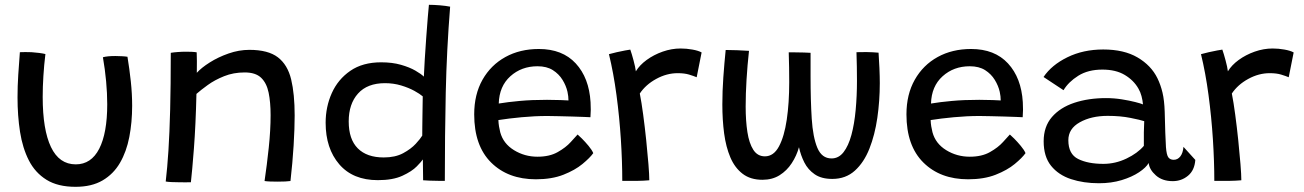

<svg xmlns="http://www.w3.org/2000/svg" viewBox="-20 -732 5282 778"><path d="M397 -500Q414.5 -505 447.5 -505Q459.5 -505 473.8 -504.2Q488 -503.5 496.5 -502Q504.5 -453.5 510 -402.8Q515.5 -352 515.5 -303.5Q515.5 -236.5 504 -177Q492.5 -117.5 466.2 -72.2Q440 -27 395.8 -1Q351.5 25 286 25Q214.5 25 168.5 -3.5Q122.5 -32 97 -82Q71.5 -132 61.2 -197.5Q51 -263 51 -337.5Q51 -382.5 54 -429.2Q57 -476 60.5 -520.5Q69 -521 82.8 -521Q96.5 -521 108 -520.5Q123.5 -519.5 138.8 -517.5Q154 -515.5 164 -513Q158.5 -468 155.8 -424Q153 -380 153 -339Q153 -206.5 186.5 -136.2Q220 -66 287 -66Q349.5 -66 382 -129.2Q414.5 -192.5 414.5 -309.5Q414.5 -354 410 -402.8Q405.5 -451.5 397 -500Z M753.5 6.5Q744 6.5 730.5 6.8Q717 7 703.5 6.5Q690.5 6.5 674.8 5.8Q659 5 651.5 3.5Q658 -52 662.5 -122Q667 -192 669.5 -288Q672 -384 672 -518Q684 -520 700.5 -521.2Q717 -522.5 735 -522.5Q746 -522.5 757.2 -522Q768.5 -521.5 777 -520Q777.5 -512 777.8 -484.8Q778 -457.5 777.5 -437Q796 -457.5 830 -479Q864 -500.5 906 -515.2Q948 -530 990.5 -530Q1066.5 -530 1106 -499.8Q1145.5 -469.5 1159.8 -410.2Q1174 -351 1174 -264Q1174 -212.5 1169.8 -142.5Q1165.5 -72.5 1157 1.5Q1141 4 1105.5 4Q1089.5 4 1075 3.5Q1060.5 3 1052 1.5Q1061.5 -62.5 1069 -133.5Q1076.5 -204.5 1076.5 -265.5Q1076.5 -317.5 1068.5 -356.5Q1060.5 -395.5 1038 -417Q1015.5 -438.5 971.5 -438.5Q926 -438.5 888 -423.2Q850 -408 821.8 -387.5Q793.5 -367 776 -351.5Q773 -225 765.8 -130.8Q758.5 -36.5 753.5 6.5Z M1694.5 -1.5Q1694.5 -10 1694.2 -27Q1694 -44 1693.8 -61Q1693.5 -78 1693.5 -86Q1688.5 -78 1668.8 -57.8Q1649 -37.5 1610.5 -19.8Q1572 -2 1511 -2Q1410 -2 1354.8 -66.2Q1299.5 -130.5 1299.5 -234.5Q1299.5 -299 1324.5 -354.8Q1349.5 -410.5 1399.5 -445Q1449.5 -479.5 1524.5 -479.5Q1569.5 -479.5 1604.5 -469.5Q1639.5 -459.5 1663.2 -445.8Q1687 -432 1697.5 -421.5Q1698.5 -448.5 1701.2 -491.8Q1704 -535 1707.2 -580.8Q1710.5 -626.5 1713.5 -662.8Q1716.5 -699 1718 -712.5Q1738 -712.5 1762.2 -710.5Q1786.5 -708.5 1804 -705Q1790 -529.5 1786.2 -355.8Q1782.5 -182 1782.5 1Q1774.5 1 1757 0.8Q1739.5 0.5 1721.5 0Q1703.5 -0.5 1694.5 -1.5ZM1535 -94Q1581.5 -94 1613.5 -111.2Q1645.5 -128.5 1664.8 -149.5Q1684 -170.5 1691 -182.5Q1691 -194 1691.2 -216Q1691.5 -238 1691.8 -263.2Q1692 -288.5 1692.5 -309.8Q1693 -331 1693 -341.5Q1681.5 -351.5 1658.8 -364Q1636 -376.5 1605.2 -385.8Q1574.5 -395 1540 -395Q1468.5 -395 1430.8 -353Q1393 -311 1393 -240Q1393 -167.5 1429.8 -130.8Q1466.5 -94 1535 -94Z M2384 -111.5Q2370.5 -92.5 2340.2 -67.5Q2310 -42.5 2263 -24Q2216 -5.5 2151.5 -5.5Q2038.5 -5.5 1970 -73.5Q1901.5 -141.5 1901.5 -268.5Q1901.5 -349.5 1935.2 -409Q1969 -468.5 2028 -501Q2087 -533.5 2163.5 -533.5Q2259 -533.5 2313 -475Q2367 -416.5 2373 -318Q2375 -286.5 2372.5 -257Q2366 -257.5 2345.8 -258.2Q2325.5 -259 2298.5 -259.8Q2271.5 -260.5 2244.2 -261.2Q2217 -262 2197.5 -262Q2147 -262 2093.8 -257Q2040.5 -252 1999.5 -245.5Q2000 -232.5 2002 -220Q2004 -207.5 2007 -196Q2019.5 -150 2062.8 -123.5Q2106 -97 2158 -97Q2207 -97 2240 -115.8Q2273 -134.5 2292.5 -156.2Q2312 -178 2320.5 -187Q2325 -183.5 2338 -170.5Q2351 -157.5 2364.8 -141Q2378.5 -124.5 2384 -111.5ZM2001 -312.5Q2037 -318.5 2085.8 -323Q2134.5 -327.5 2196.5 -327.5Q2229 -327.5 2251.5 -326.5Q2274 -325.5 2283.5 -325Q2283.5 -341.5 2279.5 -360Q2274 -384.5 2259.5 -408.2Q2245 -432 2220.2 -447.8Q2195.5 -463.5 2158 -463.5Q2093 -463.5 2048 -423Q2003 -382.5 2001 -312.5Z M2556.5 -443Q2571.5 -468 2600.2 -489Q2629 -510 2665.2 -522.8Q2701.5 -535.5 2738 -535.5Q2761.5 -535.5 2785.5 -531.2Q2809.5 -527 2823 -519.5L2803 -419Q2791 -424 2772.2 -429.8Q2753.5 -435.5 2726 -435.5Q2681.5 -435.5 2639 -412.2Q2596.5 -389 2572.5 -353Q2579.5 -318 2586.2 -267.5Q2593 -217 2598.5 -164Q2604 -111 2607.5 -67.2Q2611 -23.5 2611 -1.5Q2589.5 0.5 2558.5 1Q2527.5 1.5 2501.5 1Q2501.5 -77 2495.8 -167.2Q2490 -257.5 2478 -347.2Q2466 -437 2447.5 -512.5Q2461 -516.5 2479.2 -520.5Q2497.5 -524.5 2513 -527.5Q2528.5 -530.5 2534 -531Q2540 -514 2547.2 -487Q2554.5 -460 2556.5 -443Z M3069.5 -3.5Q3021 -3.5 2989.2 -27.8Q2957.5 -52 2939.5 -94.2Q2921.5 -136.5 2914.2 -191.5Q2907 -246.5 2907 -308.5Q2907 -362.5 2911 -419Q2915 -475.5 2920.5 -529.5Q2939.5 -529.5 2967.2 -528.5Q2995 -527.5 3015 -526Q3008.5 -467 3005 -409.2Q3001.5 -351.5 3001.5 -300Q3001.5 -242.5 3008.5 -197Q3015.5 -151.5 3032.5 -125Q3049.5 -98.5 3079.5 -98.5Q3115 -98.5 3136.5 -138.8Q3158 -179 3168 -247Q3178 -315 3178 -399Q3178 -425 3177.5 -459Q3177 -493 3176 -520Q3186 -520 3203.2 -519.8Q3220.5 -519.5 3237.5 -519.2Q3254.5 -519 3264.5 -518V-421.5Q3264.5 -326 3269.2 -251Q3274 -176 3292 -133Q3310 -90 3349.5 -90Q3378.5 -90 3398.2 -115.5Q3418 -141 3430 -185.2Q3442 -229.5 3447.2 -286.2Q3452.5 -343 3452.5 -404.5Q3452.5 -427.5 3452 -461.2Q3451.5 -495 3450.5 -520.5Q3459.5 -520.5 3470.2 -520.8Q3481 -521 3491.5 -521Q3502.5 -521 3516.5 -520.2Q3530.5 -519.5 3540 -518.5Q3542 -491.5 3543.5 -456.2Q3545 -421 3545 -395Q3545 -323.5 3535 -254.5Q3525 -185.5 3503 -129.8Q3481 -74 3444 -40.5Q3407 -7 3352.5 -7Q3308.5 -7 3281.2 -25.8Q3254 -44.5 3239.2 -73.8Q3224.5 -103 3217.5 -135.5Q3208 -101 3188.2 -70.8Q3168.5 -40.5 3139 -22Q3109.5 -3.5 3069.5 -3.5Z M4135.5 -111.5Q4122 -92.5 4091.8 -67.5Q4061.5 -42.5 4014.5 -24Q3967.5 -5.5 3903 -5.5Q3790 -5.5 3721.5 -73.5Q3653 -141.5 3653 -268.5Q3653 -349.5 3686.8 -409Q3720.5 -468.5 3779.5 -501Q3838.5 -533.5 3915 -533.5Q4010.5 -533.5 4064.5 -475Q4118.5 -416.5 4124.5 -318Q4126.5 -286.5 4124 -257Q4117.5 -257.5 4097.2 -258.2Q4077 -259 4050 -259.8Q4023 -260.5 3995.8 -261.2Q3968.5 -262 3949 -262Q3898.5 -262 3845.2 -257Q3792 -252 3751 -245.5Q3751.5 -232.5 3753.5 -220Q3755.5 -207.5 3758.5 -196Q3771 -150 3814.2 -123.5Q3857.5 -97 3909.5 -97Q3958.5 -97 3991.5 -115.8Q4024.5 -134.5 4044 -156.2Q4063.5 -178 4072 -187Q4076.5 -183.5 4089.5 -170.5Q4102.5 -157.5 4116.2 -141Q4130 -124.5 4135.5 -111.5ZM3752.5 -312.5Q3788.5 -318.5 3837.2 -323Q3886 -327.5 3948 -327.5Q3980.5 -327.5 4003 -326.5Q4025.5 -325.5 4035 -325Q4035 -341.5 4031 -360Q4025.5 -384.5 4011 -408.2Q3996.5 -432 3971.8 -447.8Q3947 -463.5 3909.5 -463.5Q3844.5 -463.5 3799.5 -423Q3754.5 -382.5 3752.5 -312.5Z M4433 10.5Q4370.5 10.5 4319.8 -6.2Q4269 -23 4239 -60.2Q4209 -97.5 4209 -159.5Q4209 -219 4242.5 -257.8Q4276 -296.5 4333.2 -315.5Q4390.5 -334.5 4461.5 -334.5Q4494 -334.5 4525.5 -329.5Q4557 -324.5 4580.2 -318.5Q4603.5 -312.5 4611.5 -309Q4610 -325.5 4605.5 -342.5Q4601 -359.5 4593 -373Q4574 -406.5 4537.8 -428.2Q4501.5 -450 4447 -450Q4389 -450 4349.2 -425Q4309.5 -400 4289.5 -366.5L4208.5 -420Q4241 -468.5 4305.2 -500Q4369.5 -531.5 4450.5 -531.5Q4534.5 -531.5 4589.5 -499.2Q4644.5 -467 4670 -415Q4683 -388.5 4690.5 -357Q4698 -325.5 4699.5 -279Q4700.5 -230 4701.8 -195.2Q4703 -160.5 4704.5 -136Q4707 -103.5 4714.5 -94Q4722 -84.5 4736 -84.5Q4752 -84.5 4762.8 -98.2Q4773.5 -112 4775.5 -137L4823.5 -84Q4820.5 -42 4794 -20Q4767.5 2 4732 2Q4690 2 4663.8 -21.2Q4637.5 -44.5 4634.5 -71.5Q4624 -53 4595.5 -34Q4567 -15 4525.2 -2.2Q4483.5 10.5 4433 10.5ZM4451 -68Q4499.5 -68 4544.5 -89.5Q4589.5 -111 4615 -141Q4614.5 -171.5 4615 -196Q4615.5 -220.5 4616.5 -241Q4602 -246 4561 -254.2Q4520 -262.5 4468.5 -262.5Q4402 -262.5 4355.5 -236.5Q4309 -210.5 4309 -164Q4309 -107.5 4348.8 -87.8Q4388.5 -68 4451 -68Z M4955.5 -443Q4970.5 -468 4999.2 -489Q5028 -510 5064.2 -522.8Q5100.5 -535.5 5137 -535.5Q5160.5 -535.5 5184.5 -531.2Q5208.5 -527 5222 -519.5L5202 -419Q5190 -424 5171.2 -429.8Q5152.5 -435.5 5125 -435.5Q5080.5 -435.5 5038 -412.2Q4995.5 -389 4971.5 -353Q4978.5 -318 4985.2 -267.5Q4992 -217 4997.5 -164Q5003 -111 5006.5 -67.2Q5010 -23.5 5010 -1.5Q4988.5 0.5 4957.5 1Q4926.5 1.5 4900.5 1Q4900.5 -77 4894.8 -167.2Q4889 -257.5 4877 -347.2Q4865 -437 4846.5 -512.5Q4860 -516.5 4878.2 -520.5Q4896.5 -524.5 4912 -527.5Q4927.5 -530.5 4933 -531Q4939 -514 4946.2 -487Q4953.5 -460 4955.5 -443Z"/></svg>

Font: Grandstander
Style: Regular
Weight: 400
Designer: Tyler Finck
Foundry: Etcetera Type Co
Version: Version 1.200; ttfautohint (v1.8.3)